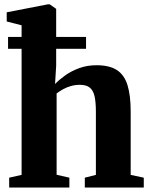

<svg xmlns="http://www.w3.org/2000/svg" viewBox="-20 -838 673 858"><path d="M76.5 -56.5V-725L10 -742V-783L193 -818.5H202.5L231 -798.5V-544.5L226 -462.5Q244 -481.5 271.2 -501Q298.5 -520.5 334 -533.5Q369.5 -546.5 411 -546.5Q469 -546.5 502.2 -525Q535.5 -503.5 549.8 -457.5Q564 -411.5 564 -339V-56.5L622.5 -44V0H359V-44L408.5 -56.5V-338.5Q408.5 -380 402.8 -406.8Q397 -433.5 381.5 -446.2Q366 -459 337 -459Q316 -459 296.8 -453.5Q277.5 -448 261.5 -439Q245.5 -430 233 -420.5V-57L290 -44V0H21V-44ZM16 -673H364.5V-620H16Z"/></svg>

Font: Merriweather 72pt ExtraBold
Style: Regular
Weight: 800
Version: Version 2.100